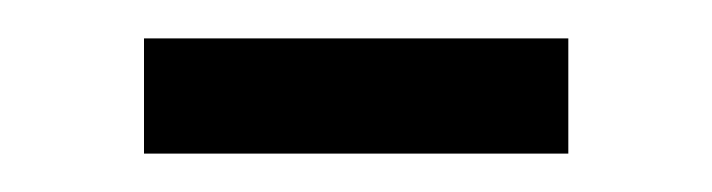

<svg xmlns="http://www.w3.org/2000/svg" viewBox="-20 -330 371 100"><path d="M55 -310H276V-250H55Z"/></svg>

Font: Encode Sans Compressed
Style: Regular
Weight: 400
Designer: Pablo Impallari, Andres Torresi
Foundry: Pablo Impallari, Andres Torresi
Version: Version 1.000; ttfautohint (v1.00) -l 8 -r 50 -G 200 -x 14 -